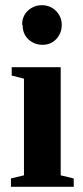

<svg xmlns="http://www.w3.org/2000/svg" viewBox="-20 -717 317 737"><path d="M213 -44 263 -32V0H22V-32L72 -44V-415L25 -427V-459H213ZM67 -619 65 -623Q65 -655 87 -676Q110 -697 141 -697Q173 -697 195 -675Q217 -653 217 -621Q217 -590 196 -567Q175 -545 143 -545Q112 -545 89 -566Q67 -587 67 -619Z"/></svg>

Font: Libra Serif Modern
Style: Bold
Weight: 700
Designer: Stefan Peev, Context Ltd
Foundry: Ascender Corporation
Version: Version 1.000